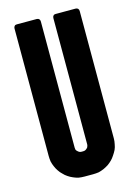

<svg xmlns="http://www.w3.org/2000/svg" viewBox="-110 -759 580 825"><g transform="rotate(-15 180.0 -346.5)"><path d="M310.5 -700.2Q310.5 -700.2 266.6 -700.2Q221.7 -700.2 221.7 -700.2Q221.7 -700.2 221.7 -700.2Q221.7 -700.2 221.7 -700.2Q214.8 -700.2 211.9 -696.3Q208 -692.4 208 -685.5Q208 -685.5 208 -613.3Q208 -541 208 -447.3Q208 -372.1 208 -298.8Q208 -225.6 208 -178.7Q208 -153.3 208 -138.7Q208 -124 208 -124Q208 -124 208 -124Q208 -124 208 -124Q208 -119.1 206.1 -115.2Q205.1 -110.4 201.2 -107.4Q197.3 -103.5 193.4 -101.6Q189.5 -99.6 183.6 -99.6Q183.6 -99.6 179.7 -99.6Q175.8 -99.6 175.8 -99.6Q175.8 -99.6 175.8 -99.6Q175.8 -99.6 175.8 -99.6Q170.9 -99.6 167 -101.6Q163.1 -103.5 159.2 -107.4Q155.3 -110.4 153.3 -115.2Q152.3 -119.1 152.3 -124Q152.3 -124 152.3 -138.7Q152.3 -153.3 152.3 -178.7Q152.3 -225.6 152.3 -298.8Q152.3 -372.1 152.3 -447.3Q152.3 -541 152.3 -613.3Q152.3 -685.5 152.3 -685.5Q152.3 -685.5 152.3 -685.5Q152.3 -685.5 152.3 -685.5Q152.3 -692.4 148.4 -696.3Q144.5 -700.2 137.7 -700.2Q137.7 -700.2 93.8 -700.2Q48.8 -700.2 48.8 -700.2Q48.8 -700.2 48.8 -700.2Q48.8 -700.2 48.8 -700.2Q42 -700.2 39.1 -696.3Q35.2 -692.4 35.2 -685.5Q35.2 -685.5 35.2 -613.3Q35.2 -540 35.2 -445.3Q35.2 -370.1 35.2 -295.9Q35.2 -221.7 35.2 -173.8Q35.2 -148.4 35.2 -133.8Q35.2 -119.1 35.2 -119.1Q35.2 -119.1 35.2 -119.1Q35.2 -119.1 35.2 -119.1Q35.2 -106.4 37.1 -93.8Q40 -81.1 44.9 -70.3Q49.8 -58.6 56.6 -48.8Q63.5 -38.1 72.3 -30.3Q80.1 -21.5 90.8 -14.6Q100.6 -7.8 112.3 -2.9Q123 2 135.7 4.9Q148.4 6.8 161.1 6.8Q161.1 6.8 179.7 6.8Q199.2 6.8 199.2 6.8Q199.2 6.8 199.2 6.8Q199.2 6.8 199.2 6.8Q211.9 6.8 224.6 4.9Q236.3 2 248 -2.9Q258.8 -7.8 269.5 -14.6Q279.3 -21.5 288.1 -30.3Q295.9 -38.1 302.7 -48.8Q309.6 -58.6 315.4 -70.3Q320.3 -81.1 322.3 -93.8Q325.2 -106.4 325.2 -119.1Q325.2 -119.1 325.2 -192.4Q325.2 -265.6 325.2 -360.4Q325.2 -400.4 325.2 -441.4Q325.2 -483.4 325.2 -520.5Q325.2 -589.8 325.2 -637.7Q325.2 -685.5 325.2 -685.5Q325.2 -685.5 325.2 -685.5Q325.2 -685.5 325.2 -685.5Q325.2 -692.4 321.3 -696.3Q317.4 -700.2 310.5 -700.2Q310.5 -700.2 310.5 -700.2Q310.5 -700.2 310.5 -700.2Z"/></g></svg>

Font: Franchise Goodkids
Style: Regular
Weight: 500
Designer: ""
Version: ""